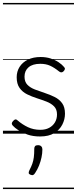

<svg xmlns="http://www.w3.org/2000/svg" viewBox="-20 -905 521 1300"><path d="M251 19Q204 19 167.5 6.5Q131 -6 105 -23Q79 -40 66 -55Q59 -63 60 -70.5Q61 -78 70 -87Q78 -96 85 -96.5Q92 -97 100 -89Q131 -62 169 -44Q207 -26 253 -26Q288 -26 313 -39.5Q338 -53 352 -76.5Q366 -100 366 -130Q366 -165 346 -185Q326 -205 295 -217Q264 -229 229.5 -240Q195 -251 163.5 -266.5Q132 -282 112.5 -309.5Q93 -337 93 -382Q93 -421 112.5 -452Q132 -483 168.5 -501Q205 -519 255 -519Q292 -519 323 -509Q354 -499 377 -483.5Q400 -468 414 -451Q421 -444 419 -436.5Q417 -429 410 -422Q403 -415 395 -415Q387 -415 379 -422Q348 -447 319.5 -460Q291 -473 253 -473Q201 -473 173.5 -449.5Q146 -426 146 -386Q146 -351 165.5 -331Q185 -311 216.5 -299Q248 -287 283 -275.5Q318 -264 349.5 -248.5Q381 -233 400.5 -206.5Q420 -180 420 -135Q420 -97 402 -61.5Q384 -26 347 -3.5Q310 19 251 19ZM186 278Q176 274 174.5 267.5Q173 261 179 248Q192 223 199 203Q206 183 209 160Q212 137 212 102Q212 91 217.5 84.5Q223 78 237 78Q252 78 259.5 86Q267 94 267 106Q267 133 261 161Q255 189 244.5 215.5Q234 242 218 266Q212 276 205 279.5Q198 283 186 278ZM0 365H481V375H0ZM0 -20H481V0H0ZM0 -505H481V-500H0ZM0 -885H481V-875H0Z"/></svg>

Font: Playwrite GB J Guides
Style: Regular
Weight: 400
Designer: Veronika Burian, José Scaglione
Foundry: TypeTogether
Version: Version 1.003